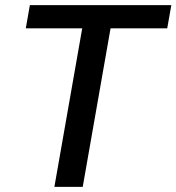

<svg xmlns="http://www.w3.org/2000/svg" viewBox="-20 -732 691 752"><path d="M304 0H193L302 -621H81L97 -712H651L635 -621H413Z"/></svg>

Font: Creato Display Medium
Style: Italic
Weight: 500
Italic angle: -10°
Version: Version 1.000